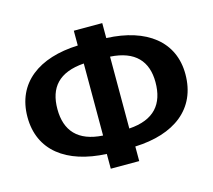

<svg xmlns="http://www.w3.org/2000/svg" viewBox="-106 -875 1114 1004"><g transform="rotate(-15 451.0 -373.5)"><path d="M879 -377C879 -553 745 -657 528 -666V-747H374V-667C162 -659 23 -558 23 -373C23 -193 157 -90 374 -80V0H528V-79C740 -87 879 -188 879 -377ZM185 -373C185 -489 243 -558 380 -568V-178C246 -186 185 -256 185 -373ZM522 -178V-567C656 -559 717 -490 717 -377C717 -259 659 -187 522 -178Z"/></g></svg>

Font: Glow Sans TC Normal
Style: Bold
Weight: 700
Designer: Ryoko NISHIZUKA (kana, bopomofo & ideographs); Paul D. Hunt (Latin, Greek & Cyrillic); Sandoll Communications, Soo-young
Version: Version 0.93